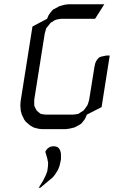

<svg xmlns="http://www.w3.org/2000/svg" viewBox="-20 -604 542 898"><path d="M75.2 -110.8 76.2 -128.9 131.8 -480 200.2 -516.1 207 -532.2 212.9 -541 223.1 -554.2 228 -559.1 241.2 -565.9 257.8 -575.2 283.2 -582 299.8 -584H467.8L424.8 -516.1H265.1L248 -513.2L240.2 -511.2L231.9 -506.8L217.8 -498L213.9 -494.1L203.1 -480L196.8 -473.1L193.8 -463.9L189 -445.8L140.1 -137.2V-120.1V-110.8L143.1 -103L149.9 -89.8L152.8 -85.9L163.1 -77.1L169.9 -71.8L178.2 -69.8L193.8 -67.9H320.8L337.9 -69.8L347.2 -71.8L355 -77.1L369.1 -85.9L373 -89.8L382.8 -103L388.2 -110.8L392.1 -120.1L397 -137.2L421.9 -292L425.8 -309.1L429.2 -316.9L435.1 -326.2L442.9 -335L452.1 -338.9L460.9 -340.8L477.1 -344.2H493.2L455.1 -103L386.2 -67.9L378.9 -50.8L374 -43L362.8 -28.8L358.9 -24.9L346.2 -17.1L328.1 -7.8L303.2 -2L287.1 0H174.8L159.2 -2L137.2 -7.8L121.1 -17.1L101.1 -34.2L94.2 -43L82 -67.9L77.1 -85.9ZM161.1 273.9 182.1 240.2 194.8 213.9 201.2 196.8 204.1 175.8 205.1 158.2 201.2 137.2 191.9 106 193.8 102.1 200.2 92.8 206.1 87.9 213.9 83 217.8 82 227.1 80.1H234.9L243.2 82L247.1 83L253.9 87.9L257.8 92.8L262.2 102.1L265.1 115.2V125V141.1L262.2 155.8L257.8 173.8L251 190.9L237.8 211.9L233.9 216.8L227.1 225.1L168.9 273.9Z"/></svg>

Font: Petahja
Style: Italic
Weight: 400
Designer: T. Christopher White
Version: Version 1.1